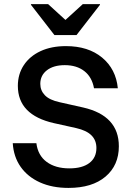

<svg xmlns="http://www.w3.org/2000/svg" viewBox="-20 -911 648 941"><path d="M315.8 10Q235.8 10 175.8 -17.1Q115.8 -44.2 81.2 -93.3Q46.7 -142.5 42.5 -209.2H158.3Q165.8 -149.2 208.8 -117.5Q251.7 -85.8 320 -85.8Q383.3 -85.8 417.9 -112.1Q452.5 -138.3 452.5 -185.8Q452.5 -223.3 428.3 -247.5Q404.2 -271.7 353.3 -283.3L244.2 -307.5Q67.5 -347.5 67.5 -490Q67.5 -547.5 96.7 -591.7Q125.8 -635.8 178.8 -660.4Q231.7 -685 303.3 -685Q412.5 -685 480.4 -628.8Q548.3 -572.5 557.5 -478.3H440.8Q430.8 -533.3 393.3 -562.5Q355.8 -591.7 297.5 -591.7Q242.5 -591.7 210 -566.7Q177.5 -541.7 177.5 -500Q177.5 -467.5 200 -444.2Q222.5 -420.8 272.5 -410L387.5 -384.2Q562.5 -344.2 562.5 -194.2Q562.5 -100.8 497.1 -45.4Q431.7 10 315.8 10ZM246.7 -739.2 131.7 -887.5V-890.8H215.8L300.8 -813.3L385.8 -890.8H470V-887.5L355 -739.2Z"/></svg>

Font: Funnel Sans Medium
Style: Regular
Weight: 500
Version: Version 1.000; Beta; Release 5; Build 24; ttfautohint (v1.8.